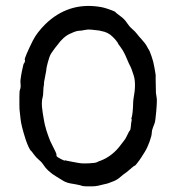

<svg xmlns="http://www.w3.org/2000/svg" viewBox="-20 -608 587 663"><path d="M137 -525Q215 -600 320 -585Q337 -583 357.5 -575.5Q378 -568 378.5 -566.5Q379 -565 383 -562Q387 -559 389.5 -557Q392 -555 396 -552Q410 -542 418 -529.5Q426 -517 436.5 -508Q447 -499 452.5 -491.5Q458 -484 470 -471Q482 -458 487.5 -447.5Q493 -437 494.5 -435.5Q496 -434 503 -414.5Q510 -395 513 -376Q516 -357 517 -352.5Q518 -348 517.5 -343.5Q517 -339 517.5 -333.5Q518 -328 518 -309.5Q518 -291 518.5 -286.5Q519 -282 520 -277Q521 -272 521.5 -266.5Q522 -261 521 -243Q520 -225 519.5 -223Q519 -221 518.5 -213.5Q518 -206 516.5 -195Q515 -184 513 -180Q511 -176 510.5 -173.5Q510 -171 508 -167Q504 -157 504 -148.5Q504 -140 496.5 -119Q489 -98 480 -83.5Q471 -69 468 -64.5Q465 -60 461.5 -55Q458 -50 452 -42.5Q446 -35 445 -35.5Q444 -36 440.5 -33Q437 -30 435 -28.5Q433 -27 425 -20Q417 -13 411 -9Q405 -5 397 2Q385 13 371.5 18Q358 23 354.5 24.5Q351 26 341 28Q314 35 308 35Q302 35 297.5 35.5Q293 36 279 35.5Q265 35 262 33.5Q259 32 253.5 31Q248 30 244 29Q240 28 233 27Q210 24 197 15.5Q184 7 175 2Q144 -16 127 -43Q124 -48 114.5 -56Q105 -64 100 -71Q95 -78 94.5 -78Q94 -78 92 -81.5Q90 -85 87 -87Q80 -94 69 -125Q53 -175 51 -197Q49 -219 48 -224.5Q47 -230 47 -247Q47 -264 47 -274.5Q47 -285 47.5 -291Q48 -297 48.5 -297Q49 -297 50.5 -303Q52 -309 51 -318.5Q50 -328 51 -333.5Q52 -339 53 -347.5Q54 -356 55 -359Q56 -362 58.5 -375Q61 -388 63 -389.5Q65 -391 66 -396Q67 -401 65.5 -402Q64 -403 72 -422Q80 -441 93.5 -468Q107 -495 137 -525ZM223 -492Q199 -482 177 -451Q174 -447 170.5 -443Q167 -439 164 -434Q161 -429 157 -424Q151 -415 145.5 -394Q140 -373 140 -368.5Q140 -364 137.5 -353Q135 -342 134.5 -337Q134 -332 133 -329Q132 -326 132 -320.5Q132 -315 131 -311Q130 -307 129.5 -293Q129 -279 128 -275.5Q127 -272 126.5 -269Q126 -266 125 -261Q124 -248 125 -238.5Q126 -229 127.5 -218.5Q129 -208 130.5 -200.5Q132 -193 132.5 -189Q133 -185 135 -177Q137 -169 140 -158.5Q143 -148 145 -143.5Q147 -139 149.5 -131Q152 -123 163 -101.5Q174 -80 174.5 -77Q175 -74 175 -73.5Q175 -73 175 -70Q176 -66 190 -59Q204 -52 204 -53.5Q204 -55 205 -54.5Q206 -54 207 -54Q208 -54 208.5 -53.5Q209 -53 213 -52.5Q217 -52 228.5 -49.5Q240 -47 244.5 -46.5Q249 -46 256.5 -44.5Q264 -43 287 -44Q310 -45 315 -48Q320 -51 327 -53Q369 -69 398 -109Q406 -120 409.5 -124Q413 -128 417 -136.5Q421 -145 422 -146.5Q423 -148 424.5 -151.5Q426 -155 428.5 -157.5Q431 -160 432 -173Q433 -186 434 -189Q435 -192 435 -195L434 -197Q433 -197 434 -200Q439 -214 440 -258L441 -267Q451 -319 441.5 -348Q432 -377 431 -377L425 -389L412 -419Q405 -434 395.5 -446.5Q386 -459 387 -459Q388 -459 383.5 -464.5Q379 -470 379 -470.5Q379 -471 370 -480Q354 -497 329 -501Q326 -502 323 -502.5Q320 -503 314.5 -503.5Q309 -504 296.5 -505.5Q284 -507 272.5 -504.5Q261 -502 256.5 -502Q252 -502 249.5 -501.5Q247 -501 243 -500Q239 -499 235.5 -497.5Q232 -496 223 -492Z"/></svg>

Font: TT2020 Style E
Style: Regular
Weight: 400
Version: Version 00.2